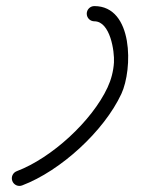

<svg xmlns="http://www.w3.org/2000/svg" viewBox="-20 -586 514 631"><path d="M290.1 -516C290.1 -516 290.1 -516 290.1 -516C342.4 -516 356.8 -416.8 354.5 -380.5C352.7 -352.2 345.5 -324.3 333.5 -298.6C282 -188 149.7 -66.8 35 -23.4C22.1 -18.5 15.6 -4.1 20.5 8.9C25.4 21.8 39.8 28.3 52.7 23.4C179.6 -24.7 321.8 -155.1 378.8 -277.4C416.4 -358 419 -566 290.1 -566C276.3 -566 265.1 -554.8 265.1 -541C265.1 -527.1 276.3 -516 290.1 -516Z"/></svg>

Font: FRB American Cursive Guidelines Arrows Semibold
Style: Italic
Weight: 600
Italic angle: -25°
Version: Version 2.0;Modular Font Editor K font №1